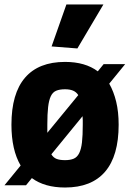

<svg xmlns="http://www.w3.org/2000/svg" viewBox="-20 -826 579 856"><path d="M72 -88Q31 -158 31 -270Q31 -409 91.5 -479.5Q152 -550 270 -550Q360 -550 416 -508L442 -540H538L467 -453Q487 -418 498 -372.5Q509 -327 509 -270Q509 -131 448.5 -60.5Q388 10 270 10Q179 10 122 -32L96 0H0ZM270 -112Q293 -112 308.5 -118.5Q324 -125 333 -143Q342 -161 345.5 -191.5Q349 -222 349 -270Q349 -281 349 -290Q349 -299 348 -308L209 -138Q218 -123 232.5 -117.5Q247 -112 270 -112ZM191 -234 329 -402Q320 -416 305.5 -422Q291 -428 270 -428Q246 -428 230.5 -421.5Q215 -415 206.5 -397Q198 -379 194.5 -348.5Q191 -318 191 -270ZM210 -619 276 -806H441L325 -610Z"/></svg>

Font: Encode Sans Compressed
Style: ExtraBold
Weight: 800
Designer: Pablo Impallari, Andres Torresi
Foundry: Pablo Impallari, Andres Torresi
Version: Version 1.000; ttfautohint (v1.00) -l 8 -r 50 -G 200 -x 14 -